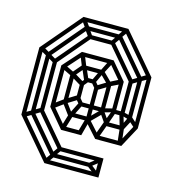

<svg xmlns="http://www.w3.org/2000/svg" viewBox="-87 -643 622 690"><g transform="rotate(15 223.5 -298.0)"><path d="M152 -35 140 -26 15 -173 27 -182ZM341 -41V-26H140V-41ZM301 -69V-54H158V-69ZM341 -97V-82H178V-97ZM170 -63 158 -54 45 -187 57 -196ZM190 -91 178 -82 75 -203 87 -212ZM341 -97V-26H326V-97ZM299 -54 289 -64 331 -97 340 -86ZM299 -69 340 -37 331 -26 289 -59ZM152 -561 27 -414 15 -423 140 -570ZM60 -187H45V-409H60ZM30 -173H15V-423H30ZM170 -533 57 -400 45 -409 158 -542ZM90 -203H75V-393H90ZM190 -505 87 -384 75 -393 178 -514ZM295 -561 307 -570 432 -423 420 -414ZM387 -257V-409H402V-257ZM140 -555V-570H307V-555ZM158 -527V-542H289V-527ZM178 -499V-514H269V-499ZM417 -233V-423H432V-233ZM277 -533 289 -542 402 -409 390 -400ZM357 -269V-393H372V-269ZM257 -505 269 -514 372 -393 360 -384ZM195 -395 160 -354 148 -363 182 -403ZM179 -438 120 -372 108 -381 167 -447ZM226 -347H209V-362H226ZM221 -353 202 -330 190 -339 209 -362ZM325 -382H340V-269H325ZM285 -363H300V-259L285 -257ZM167 -432V-447H285V-432ZM182 -388V-403H260V-388ZM248 -394 260 -403 300 -363 288 -354ZM273 -438 285 -447 340 -382 328 -373ZM243 -339H258V-262H243ZM222 -347V-362H239V-347ZM227 -353 239 -362 258 -339 246 -330ZM108 -297V-381H123V-297V-227H108ZM148 -297V-363H163V-297V-254H148ZM241 -172 242 -157H167V-172ZM252 -227V-212H179V-227ZM191 -221 179 -212 148 -254 160 -263ZM179 -166 167 -157 108 -227 120 -236ZM190 -302V-339H205V-302V-280H190ZM256 -272V-257H209V-272ZM221 -266 209 -257 190 -280 202 -289ZM372 -277V-262H325V-277ZM243 -265H258V-217H243ZM169 -58 147 -27 135 -36 157 -67ZM189 -88 167 -57 155 -66 177 -97ZM172 -536 160 -527 138 -558 150 -567ZM192 -506 180 -497 158 -528 170 -537ZM274 -536 296 -567 308 -558 286 -527ZM254 -506 276 -537 288 -528 266 -497ZM196 -219 179 -162 164 -167 181 -224ZM220 -265 196 -217 181 -222 205 -270ZM197 -397 182 -392 164 -437 179 -442ZM217 -353 202 -348 182 -394 197 -399ZM247 -396 270 -442 285 -437 261 -391ZM224 -350 247 -398 261 -393 239 -345ZM258 -217 242 -157 226 -162 243 -222ZM294 -172H391V-157H294ZM240 -217 255 -223 309 -163 294 -157ZM432 -233 391 -157 376 -162 417 -238ZM203 -280 161 -254 151 -267 193 -293ZM159 -253 118 -223 108 -236 149 -266ZM204 -341 194 -328 153 -353 163 -366ZM161 -367 151 -354 108 -375 118 -388ZM244 -341 285 -366 295 -353 254 -328ZM287 -367 330 -389 340 -375 297 -354ZM88 -204 58 -186 49 -198 79 -216ZM57 -185 27 -167 17 -180 47 -197ZM89 -393 80 -381 50 -399 59 -411ZM58 -412 48 -400 18 -417 28 -430ZM358 -393 388 -411 397 -399 367 -381ZM389 -412 419 -430 429 -417 399 -400ZM379 -227V-212H317V-227ZM340 -265 323 -217 308 -222 326 -270ZM355 -265 369 -270 383 -222 369 -217ZM285 -257 297 -265 323 -228 312 -218ZM405 -257 383 -215 370 -223 390 -265ZM323 -217 303 -162 288 -167 308 -222ZM369 -219 383 -229 390 -167 375 -162ZM301 -255 259 -213 249 -225 291 -267ZM297 -272V-257H250V-272ZM289 -270 334 -281 337 -268 294 -256ZM397 -269 393 -255 359 -265 362 -278ZM390 -257 398 -270 429 -242 421 -229Z"/></g></svg>

Font: Octagon Variable
Style: Regular
Weight: 400
Designer: Alexander Royter, Emma Schmalisch, Felix Willnauer, Friederike Temme, Greta Wachholz, Jason Tsiakas, Julia Baskal, Julia
Foundry: Type Design @ HAW Hamburg
Version: Version 1.000